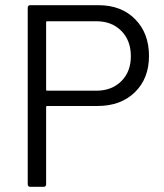

<svg xmlns="http://www.w3.org/2000/svg" viewBox="-20 -721 632 741"><path d="M555 -505Q555 -418 500.5 -365Q446 -312 357 -312H162Q158 -312 158 -308V-10Q158 0 148 0H97Q87 0 87 -10V-691Q87 -701 97 -701H360Q448 -701 501.5 -647Q555 -593 555 -505ZM485 -504Q485 -565 448 -602Q411 -639 352 -639H162Q158 -639 158 -635V-375Q158 -371 162 -371H352Q411 -371 448 -407.5Q485 -444 485 -504Z"/></svg>

Font: Amber EN
Style: Regular
Weight: 400
Designer: Jeremy Tribby
Foundry: Tribby Type Co.
Version: Version 1.403 November 24, 2021